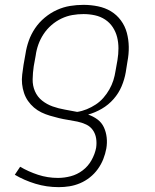

<svg xmlns="http://www.w3.org/2000/svg" viewBox="-20 -548 640 791"><path d="M222 223Q172 223 126 209Q80 195 41 172L63 139Q97 159 136.5 172Q176 185 219 185Q245 185 271.5 178Q298 171 320.5 154Q343 137 357 112Q371 87 376 61Q379 41 376 22Q373 3 362.5 -12Q352 -27 335 -35Q318 -43 299 -47Q280 -51 260.5 -54Q241 -57 222.5 -61.5Q204 -66 185.5 -71.5Q167 -77 150.5 -85Q134 -93 120 -105Q106 -117 95.5 -132Q85 -147 79 -165Q73 -183 71 -202Q69 -221 71.5 -241Q74 -261 77 -281L85 -326Q89 -353 98.5 -380Q108 -407 124.5 -431.5Q141 -456 164.5 -475.5Q188 -495 214.5 -507Q241 -519 268.5 -523.5Q296 -528 324 -528Q354 -528 383.5 -522Q413 -516 437 -501.5Q461 -487 478 -464Q495 -441 502.5 -413Q510 -385 510.5 -355Q511 -325 505 -294L498 -250Q493 -221 481 -192.5Q469 -164 448 -140Q427 -116 399.5 -100Q372 -84 343 -76Q364 -69 381.5 -56Q399 -43 408 -23.5Q417 -4 419.5 18.5Q422 41 418 64Q414 86 405.5 107.5Q397 129 383 148.5Q369 168 350 183Q331 198 309.5 207Q288 216 266 219.5Q244 223 222 223ZM298 -87Q318 -90 337.5 -98Q357 -106 374.5 -117.5Q392 -129 406 -145Q420 -161 430.5 -179.5Q441 -198 447 -217Q453 -236 456 -256L464 -301Q468 -325 468 -349Q468 -373 462.5 -395Q457 -417 444.5 -436Q432 -455 413 -467.5Q394 -480 371 -485Q348 -490 324 -490Q301 -490 278 -486Q255 -482 233 -471.5Q211 -461 192 -444.5Q173 -428 159.5 -407.5Q146 -387 138 -364.5Q130 -342 127 -319L119 -275Q115 -248 114.5 -221.5Q114 -195 124 -172Q134 -149 153.5 -133.5Q173 -118 197 -109.5Q221 -101 247 -96.5Q273 -92 298 -87Z"/></svg>

Font: Iosevka XLt Ex Obl
Style: Regular
Weight: 200
Width: 7
Italic angle: -9°
Monospace: yes
Designer: Belleve Invis
Foundry: Belleve Invis
Version: Version 32.5.0; ttfautohint (v1.8.4)